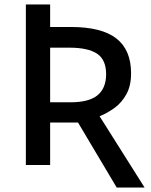

<svg xmlns="http://www.w3.org/2000/svg" viewBox="-20 -734 673 854"><path d="M499 100 327 -189H203V0H95V-714H203V-614H295Q432 -614 497.5 -563Q563 -512 563 -408Q563 -353 542.5 -315.5Q522 -278 490 -254.5Q458 -231 423 -217L623 100ZM293 -279Q376 -279 414 -310.5Q452 -342 452 -404Q452 -468 412 -495Q372 -522 288 -522H203V-279Z"/></svg>

Font: Noto Sans Medium
Style: Regular
Weight: 500
Designer: Monotype Design Team
Foundry: Monotype Imaging Inc.
Version: Version 2.007